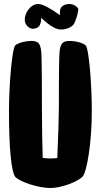

<svg xmlns="http://www.w3.org/2000/svg" viewBox="-20 -921 505 962"><path d="M144 -777C162 -777 176 -785 181 -799C185 -808 187 -820 186 -832C213 -806 254 -773 284 -773C322 -773 346 -791 352 -804C358 -815 372 -854 372 -874C372 -885 350 -901 328 -901C310 -901 287 -894 282 -874C281 -870 280 -861 280 -851V-845C241 -874 195 -901 172 -901C132 -901 104 -855 104 -823C104 -794 128 -777 144 -777ZM440 -364C440 -485 427 -681 408 -695C389 -709 353 -716 330 -716C290 -716 279 -700 277 -638C275 -569 275 -458 275 -384C275 -342 272 -236 267 -129C255 -128 243 -127 233 -127C220 -127 207 -128 194 -130C192 -195 190 -288 190 -384C190 -456 190 -564 188 -633C187 -699 177 -716 136 -716C113 -716 77 -709 58 -695C39 -681 25 -485 25 -364C25 -204 34 -55 59 -32C84 -9 171 21 233 21C288 21 375 -12 396 -39C415 -64 440 -204 440 -364Z"/></svg>

Font: Manosque
Style: Regular
Weight: 400
Designer: Ariel Martín Pérez
Foundry: Ariel Martín Pérez
Version: Version 1.005;hotconv 1.0.109;makeotfexe 2.5.65596